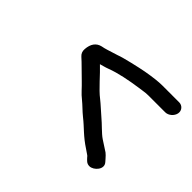

<svg xmlns="http://www.w3.org/2000/svg" viewBox="-92 -575 680 680"><g transform="rotate(45 248.5 -234.5)"><path d="M472 -427H387C369 -427 343 -424 309 -418C287 -414 220 -399 200 -391L184 -386C171 -382 151 -375 138 -373C116 -368 104 -351 102 -324C101 -312 105 -303 113 -296C126 -285 157 -253 175 -236C191 -221 205 -203 222 -190C237 -178 253 -161 267 -150C300 -124 314 -104 357 -76L373 -65C375 -64 377 -62 380 -58C387 -51 393 -42 407 -42C428 -42 456 -72 436 -93L429 -101C423 -108 418 -113 413 -117L373 -143C355 -155 335 -178 312 -197C299 -208 280 -226 266 -237C238 -258 203 -301 178 -324C191 -328 198 -329 211 -334C245 -347 291 -356 333 -362L354 -365C361 -366 368 -367 377 -367H462C478 -367 494 -381 497 -397C500 -413 488 -427 472 -427Z"/></g></svg>

Font: Squarish
Style: It
Weight: 400
Foundry: Cannot Into Space Fonts
Version: Version 0.272